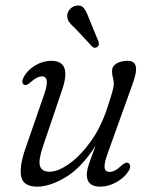

<svg xmlns="http://www.w3.org/2000/svg" viewBox="-20 -673 554 701"><path d="M448 -78Q454.5 -75 455 -66.2Q455.5 -57.5 449.5 -48.5Q433.5 -23.5 404.5 -7.5Q375.5 8.5 346 8.5Q297 8.5 297 -35Q297 -51 304.5 -73.5Q312 -96 329 -140.5Q276 -59 218.5 -25.2Q161 8.5 116.5 8.5Q64.5 8.5 57.2 -29.2Q50 -67 74.5 -135.5L141.5 -329Q164 -394 133.5 -394Q114.5 -394 91.5 -372.5Q76.5 -359 68.5 -363.5Q55 -369.5 67.5 -393.5Q81.5 -418 109.2 -434.5Q137 -451 167 -451Q243 -451 207 -345.5L137.5 -140.5Q119.5 -88 126 -67Q132.5 -46 160.5 -46Q191.5 -46 232 -74.5Q272.5 -103 310.8 -155.8Q349 -208.5 372.5 -281.5Q387 -325.5 391.2 -341.8Q395.5 -358 395.5 -367.5Q395.5 -378.5 392.2 -389.5Q389 -400.5 389 -413.5Q389 -431 405.2 -441Q421.5 -451 446.5 -451Q471 -451 475.8 -430.2Q480.5 -409.5 462.5 -362L374.5 -117Q360 -77.5 361.8 -61.5Q363.5 -45.5 380 -45.5Q389.5 -45.5 400 -50.8Q410.5 -56 425 -70Q440.5 -82.5 448 -78ZM303 -610.5 339.5 -521.5Q341 -516.5 341 -511.2Q341 -506 335.5 -502Q326.5 -495 317.5 -502L253 -571Q239 -583 231.8 -593.5Q224.5 -604 225.5 -618Q226.5 -630 236 -640.2Q245.5 -650.5 259.5 -652.5Q277 -655 286 -643.5Q295 -632 303 -610.5Z"/></svg>

Font: Fraunces 72pt S100 Light
Style: Italic
Weight: 300
Italic angle: -16°
Version: Version 1.000; ttfautohint (v1.8.3)